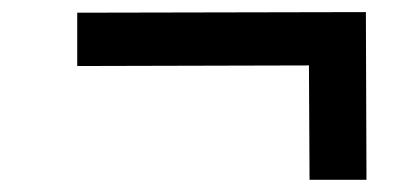

<svg xmlns="http://www.w3.org/2000/svg" viewBox="-20 -481 690 319"><path d="M494.3 -182.3 493.3 -372.3 108.3 -371.3V-459.9L587.9 -460.9L588.9 -182.3Z"/></svg>

Font: REM Medium
Style: Regular
Weight: 500
Designer: Octavio Pardo
Foundry: Ashler Design
Version: Version 1.005;gftools[0.9.28]